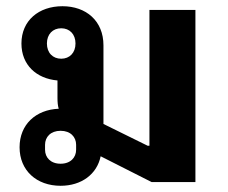

<svg xmlns="http://www.w3.org/2000/svg" viewBox="-20 -586 733 618"><path d="M175 12C242 12 292 -25 304 -83L468 0H609V-554H461V-117H455L313 -187V-440C313 -519 257 -566 181 -566C105 -566 49 -520 49 -446C49 -377 97 -333 165 -327V-271C165 -257 166 -246 169 -236C95 -233 43 -185 43 -112C43 -37 98 12 175 12ZM175 -59C143 -59 125 -79 125 -104V-120C125 -145 143 -165 175 -165C207 -165 225 -145 225 -120V-104C225 -79 207 -59 175 -59ZM177 -397C150 -397 131 -416 131 -446C131 -476 150 -495 177 -495C204 -495 223 -476 223 -446C223 -416 204 -397 177 -397Z"/></svg>

Font: IBM Plex Sans Thai Looped
Style: Bold
Weight: 700
Designer: Mike Abbink, Paul van der Laan, Pieter van Rosmalen, Ben Mitchell, Mark Frömberg
Foundry: Bold Monday
Version: Version 1.1